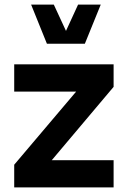

<svg xmlns="http://www.w3.org/2000/svg" viewBox="-20 -811 556 831"><path d="M41.5 -414.6V-532.7H471.7V-435.1L204.1 -117.7H471.7V0H41.5V-98.1L309.6 -414.6ZM114.7 -791H212.9L265.6 -677.2L317.9 -791H416L347.2 -621.6H183.1Z"/></svg>

Font: Estedad-FD Bold
Style: Regular
Weight: 700
Designer: Amin Abedi
Version: Version 7.3